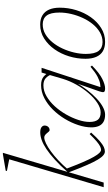

<svg xmlns="http://www.w3.org/2000/svg" viewBox="278 -1034 765 1362"><g transform="rotate(-90 661.0 -352.5)"><path d="M258.5 -715 47.5 0H14.5L212.5 -670Q203.5 -672 189.5 -674.8Q175.5 -677.5 159.8 -680.5Q144 -683.5 129.5 -686.5L131.5 -695L248.5 -715ZM119 -250.5 120 -253.5Q168.5 -309 209.8 -346.2Q251 -383.5 285.5 -406.5Q320 -429.5 349.2 -439.8Q378.5 -450 403 -450Q428.5 -450 440.2 -441Q452 -432 452 -418Q452 -408 447.2 -399.8Q442.5 -391.5 435.2 -387.5Q428 -383.5 419.5 -383.5Q414 -383.5 408.5 -389.8Q403 -396 396.5 -404Q390 -412 382.8 -416.8Q375.5 -421.5 367 -421.5Q350.5 -421.5 325 -409.2Q299.5 -397 268.5 -374.5Q237.5 -352 204.5 -321Q171.5 -290 140 -253L143 -271.5Q171 -197 192.2 -147.8Q213.5 -98.5 229.8 -70.2Q246 -42 258 -30.2Q270 -18.5 279.5 -18.5Q290 -18.5 304 -25.2Q318 -32 339 -49.5Q360 -67 391.5 -99.5L402 -89Q366 -48.5 341.5 -27.8Q317 -7 300 0.8Q283 8.5 268 8.5Q254.5 8.5 240.8 -2.8Q227 -14 210 -42Q193 -70 171 -120.8Q149 -171.5 119 -250.5Z M694.5 -31 754 -200H758.5Q733 -154.5 703.5 -116.5Q674 -78.5 643.5 -50Q613 -21.5 583.8 -5.8Q554.5 10 529 10Q497 10 477 -2Q457 -14 448 -36Q439 -58 439 -87Q439 -130.5 455 -179.5Q471 -228.5 499.2 -275.5Q527.5 -322.5 565.5 -360.8Q603.5 -399 647.5 -421.5Q691.5 -444 738.5 -444Q778 -444 799.5 -425.5Q821 -407 835 -377L818 -362.5Q807 -393.5 788.8 -410.5Q770.5 -427.5 737.5 -427.5Q697.5 -427.5 659.5 -405.2Q621.5 -383 588.5 -346.8Q555.5 -310.5 530.8 -267Q506 -223.5 491.8 -180Q477.5 -136.5 477.5 -100Q477.5 -61 493.2 -41.2Q509 -21.5 545 -21.5Q576.5 -21.5 612 -44.8Q647.5 -68 681 -106.5Q714.5 -145 741.2 -192.5Q768 -240 783 -289L813.5 -393L828 -440.5H861.5L720.5 -11L709 -23.5Q726 -22 747.8 -25.2Q769.5 -28.5 799 -43.8Q828.5 -59 869 -93.5L877.5 -83Q823 -29.5 782.5 -9.8Q742 10 716 10Q693 10 689.8 1Q686.5 -8 694.5 -31Z M1168 -450.5Q1207.5 -450.5 1234.2 -434.2Q1261 -418 1274.5 -387Q1288 -356 1288 -311.5Q1288 -252 1270.5 -194.8Q1253 -137.5 1220.5 -91.5Q1188 -45.5 1143.5 -17.8Q1099 10 1045.5 10Q1006 10 979.2 -6Q952.5 -22 939 -53.2Q925.5 -84.5 925.5 -129Q925.5 -188.5 943 -245.8Q960.5 -303 993 -349Q1025.5 -395 1070 -422.8Q1114.5 -450.5 1168 -450.5ZM1044 -8Q1080.5 -8 1112.5 -26.5Q1144.5 -45 1170.5 -76.5Q1196.5 -108 1215 -148Q1233.5 -188 1243.5 -230.8Q1253.5 -273.5 1253.5 -314Q1253.5 -376.5 1232.2 -404.5Q1211 -432.5 1169.5 -432.5Q1132.5 -432.5 1100.8 -414Q1069 -395.5 1043 -364Q1017 -332.5 998.5 -292.5Q980 -252.5 970 -209.8Q960 -167 960 -126.5Q960 -64 981.2 -36Q1002.5 -8 1044 -8Z"/></g></svg>

Font: Newsreader 16pt 16pt ExtraLight
Style: Italic
Weight: 250
Italic angle: -17°
Version: Version 1.003